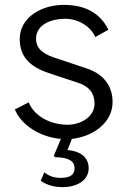

<svg xmlns="http://www.w3.org/2000/svg" viewBox="-20 -559 559 788"><path d="M344 131C344 98 323 62 257 57L275 11C360 2 442 -54 442 -140C442 -205 407 -257 327 -281L217 -318C167 -333 128 -353 128 -400C128 -460 193 -482 248 -482C299 -482 352 -452 371 -407L425 -437C392 -503 333 -539 241 -539C151 -539 61 -488 61 -399C61 -317 114 -280 189 -256L301 -219C345 -205 368 -177 368 -134C368 -79 311 -47 257 -47C188 -47 120 -82 98 -139L41 -110C67 -46 144 4 230 11L201 80L206 86C261 87 286 101 286 132C286 158 268 171 229 171C198 171 179 162 162 148L147 183C173 201 203 209 237 209C295 209 344 182 344 131Z"/></svg>

Font: Cheyenne Sans Light
Style: Regular
Weight: 300
Designer: The Public Sans project authors (U.S. Web Design System), Libre Franklin designed by Pablo Impallari and Rodrigo Fuenzal
Foundry: The Cheyenne Sans Project Authors
Version: Version 2.007